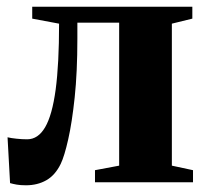

<svg xmlns="http://www.w3.org/2000/svg" viewBox="-20 -543 614 572"><path d="M57.5 9Q41 9 29.8 7Q18.5 5 10 2.5L2.5 -134Q12.5 -131.5 29 -129.8Q45.5 -128 61 -128Q93.5 -128 114.5 -164Q135.5 -200 145.8 -276Q156 -352 156 -472.5L76 -487.5V-523H553V-487.5L492 -472.5V-49.5L555 -36V0H263V-36L335 -49.5V-475.5H210.5V-428Q210.5 -328 202.5 -252.8Q194.5 -177.5 183.2 -127.8Q172 -78 161 -55Q144.5 -21 118 -6Q91.5 9 57.5 9Z"/></svg>

Font: Merriweather 96pt ExtraBold
Style: Regular
Weight: 800
Version: Version 2.100